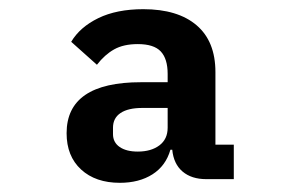

<svg xmlns="http://www.w3.org/2000/svg" viewBox="-20 -730 640 418"><path d="M429 -340Q397 -340 377.5 -356.5Q358 -373 355 -404H351Q341 -369 312 -350.5Q283 -332 241 -332Q188 -332 156.5 -361Q125 -390 125 -440Q125 -551 287 -551H345V-569Q345 -602 330 -618Q315 -634 280 -634Q249 -634 228.5 -622.5Q208 -611 191 -589L135 -639Q154 -671 194 -690.5Q234 -710 292 -710Q367 -710 408 -675Q449 -640 449 -573V-415H489V-340ZM290 -495Q259 -495 242.5 -484Q226 -473 226 -452V-438Q226 -420 240.5 -410Q255 -400 280 -400Q309 -400 327 -413.5Q345 -427 345 -452V-495Z"/></svg>

Font: iA Writer Duo S
Style: Bold
Weight: 700
Designer: Mike Abbink, Paul van der Laan, Pieter van Rosmalen, Oliver Reichenstein
Foundry: Bold Monday and Information Architects Inc.
Version: Version 2.000